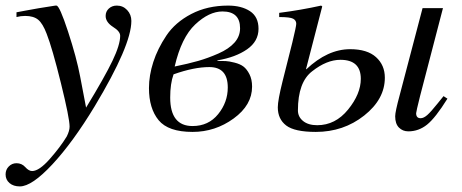

<svg xmlns="http://www.w3.org/2000/svg" viewBox="-81 -461 1653 687"><path d="M206 -186 227 -76Q294 -186 321.5 -243.5Q349 -301 349 -333Q349 -349 323 -365Q297 -382 297 -404Q297 -420 308.5 -430.5Q320 -441 337 -441Q359 -441 374 -425Q389 -409 389 -386Q389 -299 258 -81Q180 48 106.5 127Q33 206 -10 206Q-33 206 -47 194Q-61 182 -61 163Q-61 146 -49.5 134.5Q-38 123 -22 123Q-3 123 9.5 137Q22 151 34 151Q59 151 97 108Q135 65 158 27Q168 7 168 -8Q168 -38 137 -163.5Q106 -289 86 -340Q72 -377 55.5 -390.5Q39 -404 9 -404Q-7 -404 -22 -400V-417Q0 -421 10 -423Q51 -431 117 -441H121Q132 -441 162.5 -348Q193 -255 206 -186Z M697 -245V-243Q715 -243 726.5 -242.5Q738 -242 758 -237Q778 -232 790 -223Q802 -214 811.5 -195.5Q821 -177 821 -151Q821 -85 755 -37Q689 11 608 11Q521 11 486.5 -31Q452 -73 452 -146Q452 -191 467.5 -239Q483 -287 514.5 -334Q546 -381 603.5 -411Q661 -441 735 -441Q783 -441 813.5 -421Q844 -401 844 -358Q844 -313 803 -284.5Q762 -256 697 -245ZM778 -360Q778 -420 715 -420Q667 -420 617.5 -373.5Q568 -327 544 -223Q593 -233 628 -243Q663 -253 700.5 -269.5Q738 -286 758 -308.5Q778 -331 778 -360ZM734 -148Q734 -221 668 -221Q613 -221 540 -195Q528 -162 528 -112Q528 -10 608 -10Q665 -10 699.5 -52.5Q734 -95 734 -148Z M1506 -117 1520 -108Q1477 -39 1447 -15Q1417 9 1380 9Q1360 9 1346.5 -4.5Q1333 -18 1333 -45Q1333 -61 1349 -120L1431 -432H1504L1422 -117Q1408 -61 1408 -56Q1408 -38 1424 -38Q1435 -38 1448 -49.5Q1461 -61 1485 -91ZM1014 -214 1015 -213Q1091 -285 1172 -285Q1233 -285 1264.5 -256.5Q1296 -228 1296 -183Q1296 -106 1222 -47.5Q1148 11 1049 11Q973 11 943 -12Q913 -35 913 -77Q913 -102 930 -170L965 -309Q979 -367 979 -376Q979 -388 968 -394Q957 -400 918 -400V-415Q996 -425 1068 -441L1072 -438ZM1210 -179Q1210 -247 1137 -247Q1088 -247 1036 -206Q985 -167 985 -66Q985 -43 1003.5 -28Q1022 -13 1054 -13Q1119 -13 1164.5 -69Q1210 -125 1210 -179Z"/></svg>

Font: STIX
Style: Italic
Weight: 400
Italic angle: -16.33°
Designer: MicroPress Inc., with final additions and corrections provided by Coen Hoffman, Elsevier (retired)
Version: Version 1.1.1